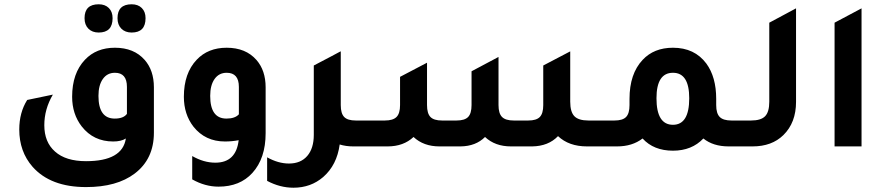

<svg xmlns="http://www.w3.org/2000/svg" viewBox="-20 -684 4135 897"><path d="M441 -532Q411 -532 393 -550Q375 -568 375 -599Q375 -664 441 -664Q471 -664 488.5 -646.5Q506 -629 506 -599Q506 -532 441 -532ZM595 -532Q565 -532 547 -550Q529 -568 529 -599Q529 -664 595 -664Q625 -664 642.5 -646.5Q660 -629 660 -599Q660 -532 595 -532ZM699 -64Q699 59 609 127Q526 190 382 190Q216 190 132 95Q70 24 70 -79Q70 -158 107 -217L227 -242Q187 -174 187 -99Q187 -20 237 24Q287 69 382 69Q552 69 568 -37Q546 -23 509 -23Q417 -23 362 -93Q317 -151 317 -232Q317 -342 377 -405Q430 -461 517 -461Q606 -461 656 -404Q699 -355 699 -276ZM573 -278Q573 -344 517 -344Q481 -344 460.5 -315Q440 -286 440 -236Q440 -130 516 -130Q557 -130 573 -152Z M1095 -29Q1064 -23 1031 -23Q939 -23 884 -92Q839 -150 839 -232Q839 -342 899 -405Q952 -461 1039 -461Q1128 -461 1178 -404Q1221 -355 1221 -276V-62Q1221 56 1159 124Q1101 188 1001 188Q938 188 878 154V45Q932 76 986 76Q1083 76 1095 -29ZM1096 -278Q1096 -344 1039 -344Q1003 -344 982.5 -315Q962 -286 962 -236Q962 -130 1038 -130Q1078 -130 1096 -150Z M1642 -121H1732V0H1630Q1596 0 1567 -9Q1554 87 1490 143Q1432 193 1351 193Q1288 193 1228 161V51Q1280 80 1330 80Q1385 80 1415.5 44.5Q1446 9 1446 -54V-378L1528 -421L1571 -444V-443L1572 -444V-193Q1572 -154 1588 -137.5Q1604 -121 1642 -121Z M1672 0V-121H1778Q1816 -121 1832.5 -137.5Q1849 -154 1849 -193V-325L1975 -391V-193Q1975 -154 1991 -137.5Q2007 -121 2045 -121H2113Q2151 -121 2167 -137.5Q2183 -154 2183 -193V-351L2309 -418V-193Q2309 -154 2325.5 -137.5Q2342 -121 2380 -121H2448Q2486 -121 2502 -137.5Q2518 -154 2518 -193V-378L2644 -444V-209Q2644 -161 2663.5 -141Q2683 -121 2729 -121H2821V0H2722Q2638 0 2587 -48Q2542 -1 2466 0H2367Q2293 0 2246 -44Q2203 -1 2132 0H2033Q1959 0 1912 -44Q1865 0 1791 0Z M3397 -121H3486V0H3384Q3312 0 3266 -37Q3212 20 3124 20Q3034 20 2982 -37Q2934 0 2863 0H2761V-121H2851Q2889 -121 2905 -137.5Q2921 -154 2921 -193V-222Q2921 -339 2982 -404Q3035 -461 3124 -461Q3225 -461 3280 -387Q3326 -324 3326 -222V-193Q3326 -154 3342.5 -137.5Q3359 -121 3397 -121ZM3124 -101Q3200 -101 3200 -225Q3200 -344 3124 -344Q3047 -344 3047 -225Q3047 -101 3124 -101Z M3426 0V-121H3489Q3535 -121 3554.5 -141Q3574 -161 3574 -209V-578L3699 -645V-208Q3699 -111 3640 -53Q3586 0 3496 0Z M3879 0V-578L4005 -645V0Z"/></svg>

Font: Space Grotesk SemiBold
Style: Regular
Weight: 600
Designer: Florian Karsten
Foundry: Florian Karsten
Version: Version 2.000